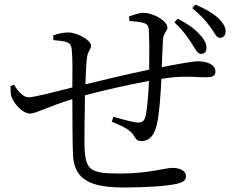

<svg xmlns="http://www.w3.org/2000/svg" viewBox="-20 -811 1040 852"><path d="M754 -712C791 -677 809 -651 827 -624C845 -597 855 -573 870 -572C884 -571 895 -578 896 -596C897 -615 889 -634 866 -658C844 -683 816 -703 769 -728ZM554 -718C578 -716 598 -714 614 -710C631 -706 639 -698 640 -682C643 -642 643 -563 642 -502C551 -483 425 -453 359 -437C361 -483 362 -523 365 -547C368 -586 384 -590 384 -608C384 -634 320 -667 283 -667C257 -667 235 -660 216 -654L217 -633C236 -631 260 -630 275 -624C291 -618 297 -612 299 -583C302 -554 302 -492 301 -423C235 -406 130 -379 107 -379C83 -379 58 -408 42 -435L27 -429C27 -410 26 -391 32 -379C47 -342 85 -307 113 -307C140 -307 181 -334 301 -371C302 -276 301 -178 304 -123C309 -10 387 21 531 21C635 21 723 14 763 5C793 -2 805 -10 805 -30C805 -54 778 -66 745 -66C713 -66 638 -41 515 -41C380 -41 359 -54 355 -161C354 -207 356 -301 357 -388C428 -407 543 -434 641 -452C639 -396 633 -323 625 -291C618 -271 608 -267 593 -267C576 -267 527 -280 483 -293L476 -271C516 -254 560 -237 575 -207C586 -188 594 -185 608 -185C644 -185 666 -213 676 -259C687 -304 693 -390 696 -461C715 -464 732 -466 748 -468C818 -474 854 -468 893 -468C921 -468 936 -473 936 -493C936 -524 900 -539 859 -539C837 -539 775 -528 698 -513C700 -560 701 -600 703 -631C704 -666 723 -672 723 -689C723 -716 664 -754 616 -754C596 -754 576 -746 553 -738ZM833 -775C871 -744 891 -721 911 -694C931 -669 939 -644 955 -643C969 -643 980 -651 981 -669C983 -687 972 -708 948 -731C924 -753 896 -769 847 -791Z"/></svg>

Font: Source Han Serif K
Style: Regular
Weight: 400
Designer: Ryoko NISHIZUKA 西塚涼子 (kana & ideographs); Frank Grießhammer (Latin, Greek & Cyrillic); Wenlong ZHANG 张文龙 (bopomofo); San
Foundry: Adobe Systems Incorporated
Version: Version 1.001;PS 1.001;hotconv 16.6.54;makeotf.lib2.5.65590